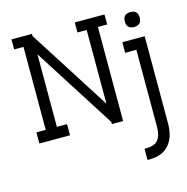

<svg xmlns="http://www.w3.org/2000/svg" viewBox="-131 -795 1165 1194"><g transform="rotate(-15 451.5 -198.5)"><path d="M806.2 -547.4Q758.3 -547.4 758.3 -595.2Q758.3 -643.1 806.2 -643.1Q854 -643.1 854 -595.2Q854 -547.4 806.2 -547.4ZM684.1 200.7Q737.3 200.7 759.8 172.4Q782.2 144 782.2 85.4V-406.7H710V-475.1H854V85.4Q854 174.3 810.8 223.6Q767.6 272.9 684.1 272.9H671.9V200.7ZM587.9 -606V0H515.6V-13.7L181.6 -537.6H180.7V-71.8H246.1V0H48.8V-71.8H108.9V-606H48.8V-670.4H180.7V-656.7L514.2 -133.3L515.6 -134.3V-606H456.1V-670.4H647.5V-606Z"/></g></svg>

Font: Eligible
Style: Regular
Weight: 500
Version: Version 1.1